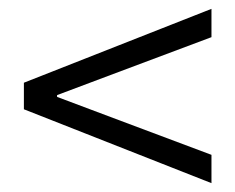

<svg xmlns="http://www.w3.org/2000/svg" viewBox="-20 -549 532 434"><path d="M458 -135 34 -302V-362L458 -529V-465L242 -384L109 -334V-330L242 -280L458 -199Z"/></svg>

Font: Assistant ExtraLight
Style: Regular
Weight: 400
Version: Version 3.000